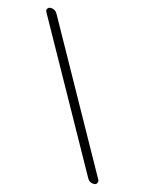

<svg xmlns="http://www.w3.org/2000/svg" viewBox="-86 -791 673 892"><g transform="rotate(10 250.0 -344.5)"><path d="M388.7 17.6 63.5 -708Q59.6 -714.8 64 -722.7Q68.4 -730.5 77.1 -730.5Q100.6 -730.5 111.3 -708L436.5 17.6Q439.5 24.4 435.1 32.2Q430.7 40 422.9 40Q398.4 40 388.7 17.6Z"/></g></svg>

Font: Rounded-X Mgen+ 2m light
Style: Regular
Weight: 200
Designer: [Source Han Sans]
Ryoko NISHIZUKA  (kana & ideographs); Paul D. Hunt (Latin, Greek & Cyrillic); Wenlong ZHANG  (bopomofo
Version: Version 1.059.20150602